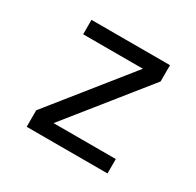

<svg xmlns="http://www.w3.org/2000/svg" viewBox="-108 -577 715 699"><g transform="rotate(30 250.0 -227.5)"><path d="M89.8 -455.1H419.9V-386.7L158.2 -60.5H419.9V0H80.1V-69.3L340.8 -394.5H89.8Z"/></g></svg>

Font: BabelStone Marchen
Style: Regular
Weight: 400
Designer: Andrew West
Foundry: Andrew West
Version: Version 9.003 2021-11-11